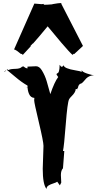

<svg xmlns="http://www.w3.org/2000/svg" viewBox="-20 -1170 645 1261"><path d="M205.6 -1146.5 253.4 -1142.6Q258.8 -1142.6 264.6 -1144L270.5 -1138.7Q289.6 -1138.7 324.7 -1141.6L323.7 -1142.6Q366.2 -1149.9 376.5 -1149.9L384.8 -1148.9L381.8 -1146.5L524.9 -868.2L467.3 -814.9L464.4 -816.9L456.5 -809.6Q438.5 -824.2 382.1 -890.4Q325.7 -956.5 293 -997.1Q229.5 -919.9 196.3 -883.3L194.3 -883.8L180.2 -868.2L182.1 -866.2L129.9 -809.6L122.1 -816.9L118.7 -814.9Q117.7 -815.4 111.8 -820.1Q106 -824.7 101.3 -828.4Q96.7 -832 90.8 -836.4Q77.1 -845.2 72.3 -845.2ZM263.7 -1145.5Q263.7 -1145.5 265.6 -1145.5L264.6 -1144Q264.6 -1145 263.7 -1145.5ZM262.2 -1146.5 263.7 -1145.5Q262.2 -1145.5 262.2 -1146.5ZM260.7 -61 265.6 -211.9Q265.6 -239.3 235.1 -367.2Q204.6 -495.1 204.6 -509.5Q204.6 -523.9 206.1 -526.9Q181.6 -528.3 170.9 -552.7Q160.2 -577.1 160.6 -607.9Q123 -628.9 80.1 -665.3Q37.1 -701.7 26.4 -710H24.4L26.4 -714.8L36.1 -710Q47.4 -717.3 80.8 -717.8Q114.3 -718.3 125 -732.4H133.3L134.3 -734.9Q145.5 -722.2 160.6 -720.7V-732.4L216.8 -734.9Q238.3 -734.9 254.9 -708Q275.9 -673.8 286.9 -635.7Q297.9 -597.7 303 -578.6Q308.1 -559.6 310.5 -551.8Q337.9 -632.3 362.3 -664.1L351.1 -680.2L354 -688Q371.6 -688 371.6 -744.6L380.9 -732.4L388.7 -731.4L397.9 -741.2Q401.4 -719.7 477.5 -707.5Q508.3 -702.6 516.6 -697.8V-709Q520 -697.8 551.5 -687Q583 -676.3 598.1 -676.3Q566.4 -674.3 546.9 -655.3Q539.1 -647 532.2 -638.7Q516.6 -619.6 506.3 -619.6Q494.1 -610.4 492.7 -596.2L486.3 -584.5L477.5 -585.4Q476.6 -563.5 449.2 -537.1Q438 -526.4 433.6 -517.6Q422.9 -496.6 411.9 -354Q400.9 -211.4 393.6 -178.2H402.3Q402.3 -178.2 393.6 -64.9Q379.9 -50.3 379.9 -20L382.3 29.3L373 47.4L356 23.4Q349.1 28.8 330.1 34.7Q311 40.5 298.3 48.6Q285.6 56.6 285.6 70.8Q260.7 41.5 260.7 -61ZM6.8 -697.8Q16.1 -708 20.5 -709Q18.6 -707.5 16.6 -704.1Q11.7 -697.8 6.8 -697.8ZM160.6 -596.7V-595.2Q160.2 -595.2 151.4 -596.7ZM486.3 -580.1V-574.2Q485.8 -574.2 485.8 -576.7ZM486.3 -584.5Q487.3 -584.5 487.3 -582.8Q487.3 -581.1 486.3 -580.1ZM24.4 -710Q24.4 -709 22.5 -709Q23.9 -709 24.4 -710Z"/></svg>

Font: Butcherman
Style: Regular
Weight: 400
Version: Version 001.004